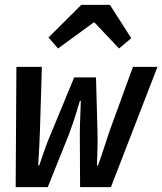

<svg xmlns="http://www.w3.org/2000/svg" viewBox="-20 -764 663 784"><path d="M44 0 47 -491H151L143 -228Q142 -193 140 -158.5Q138 -124 136 -88H140Q152 -124 164.5 -159Q177 -194 192 -228L283 -448H372L378 -228Q379 -193 378 -158.5Q377 -124 376 -88H380Q393 -124 404 -158Q415 -192 427 -228L523 -491H623L433 0H307L306 -215Q306 -250 307.5 -281.5Q309 -313 310 -352H306Q298 -325 291.5 -303.5Q285 -282 278 -261.5Q271 -241 261 -214L175 0ZM217 -566 178 -611 312 -744H429L516 -608L466 -566L366 -672H362Z"/></svg>

Font: Source Code Pro ExtraLight SemiBold
Style: Italic
Weight: 600
Italic angle: -11°
Monospace: yes
Version: Version 1.016;hotconv 1.0.116;makeotfexe 2.5.65601